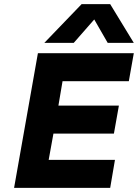

<svg xmlns="http://www.w3.org/2000/svg" viewBox="-20 -907 666 927"><path d="M374 -887H512L626 -700H500L435 -813L336 -700H194ZM626 -650 602 -515H282L262 -397H554L530 -262H238L215 -135H535L512 0H48L163 -650Z"/></svg>

Font: Overused Grotesk
Style: Bold Italic
Weight: 700
Italic angle: -10°
Version: Version 0.003